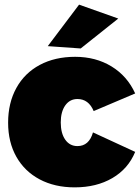

<svg xmlns="http://www.w3.org/2000/svg" viewBox="-20 -800 603 828"><path d="M314 -373Q281 -373 261.5 -345.5Q242 -318 242 -272Q242 -225 261.5 -197.5Q281 -170 314 -170Q364 -170 381 -229L563 -145Q533 -72 464.5 -32Q396 8 302 8Q216 8 151 -26.5Q86 -61 50.5 -124Q15 -187 15 -271Q15 -356 50.5 -420.5Q86 -485 151.5 -520Q217 -555 304 -555Q393 -555 461 -513.5Q529 -472 563 -397L384 -321Q362 -373 314 -373ZM321 -780 490 -720 328 -591 186 -601Z"/></svg>

Font: Gontserrat Black
Style: Regular
Weight: 900
Designer: Julieta Ulanovsky
Foundry: Julieta Ulanovsky
Version: Version 6.001